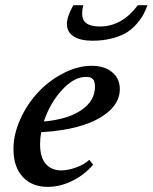

<svg xmlns="http://www.w3.org/2000/svg" viewBox="-20 -713 591 744"><path d="M338.4 -555.2Q292 -555.2 265.6 -571.8Q239.3 -588.4 239.3 -620.1Q239.3 -648.9 264.2 -692.9H302.7Q292 -648.9 307.6 -629.6Q323.2 -610.4 367.7 -610.4Q452.6 -610.4 514.2 -692.9H551.3Q544.4 -673.3 536.1 -657.5Q527.8 -641.6 510.7 -621.6Q493.7 -601.6 472.2 -587.9Q450.7 -574.2 415.8 -564.7Q380.9 -555.2 338.4 -555.2ZM165 11.2Q104 11.2 68.1 -27.6Q32.2 -66.4 32.2 -135.3Q32.2 -192.9 59.1 -252Q85.9 -311 128.2 -356Q170.4 -400.9 225.8 -429.4Q281.2 -458 335.4 -458Q384.8 -458 414.6 -433.3Q444.3 -408.7 444.3 -367.7Q444.3 -320.3 404.3 -283.7Q364.3 -247.1 296.1 -226.3Q228 -205.6 139.6 -200.7Q135.3 -177.2 135.3 -155.3Q135.3 -103.5 157.2 -78.1Q179.2 -52.7 217.8 -52.7Q242.2 -52.7 273.4 -63.5Q304.7 -74.2 326.2 -93.8L340.8 -74.7Q307.1 -35.2 259.8 -12Q212.4 11.2 165 11.2ZM313.5 -415Q267.1 -415.5 220.2 -364.3Q173.3 -313 149.9 -242.2Q242.7 -250.5 295.4 -286.4Q348.1 -322.3 348.1 -377.9Q348.1 -397.9 339.6 -406.7Q331.1 -415.5 313.5 -415Z"/></svg>

Font: Elstob 8pt SemiBold
Style: Italic
Weight: 600
Italic angle: -20°
Designer: Peter S. Baker
Version: Version 1.015